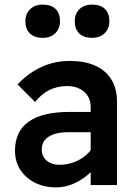

<svg xmlns="http://www.w3.org/2000/svg" viewBox="-20 -802 585 832"><path d="M373 0V-337Q373 -380 344.5 -404.5Q316 -429 271 -429Q229 -429 195 -412.5Q161 -396 132 -360L56 -436Q103 -486 160 -512Q217 -538 283 -538Q346 -538 391.5 -518Q437 -498 462 -458.5Q487 -419 487 -362V0ZM223 10Q172 10 132 -10Q92 -30 68.5 -65.5Q45 -101 45 -149Q45 -191 60 -222.5Q75 -254 104.5 -275Q134 -296 178.5 -306.5Q223 -317 281 -317H432L423 -229H274Q247 -229 226 -224Q205 -219 190 -209Q175 -199 168 -185.5Q161 -172 161 -153Q161 -133 171 -118.5Q181 -104 198 -96Q215 -88 238 -88Q271 -88 300.5 -99Q330 -110 353 -130Q376 -150 389 -175L414 -107Q393 -72 362.5 -46Q332 -20 296.5 -5Q261 10 223 10ZM379 -638Q343 -638 323.5 -657Q304 -676 304 -710Q304 -742 324 -762Q344 -782 379 -782Q415 -782 434.5 -763.5Q454 -745 454 -710Q454 -679 434 -658.5Q414 -638 379 -638ZM165 -638Q129 -638 109.5 -657Q90 -676 90 -710Q90 -742 110.5 -762Q131 -782 165 -782Q201 -782 220.5 -763.5Q240 -745 240 -710Q240 -679 220 -658.5Q200 -638 165 -638Z"/></svg>

Font: Readex Pro Medium
Style: Regular
Weight: 500
Designer: Bonnie Shaver-Troup, Thomas Jockin
Foundry: Lexend
Version: Version 1.204